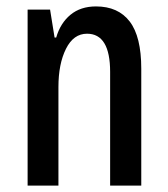

<svg xmlns="http://www.w3.org/2000/svg" viewBox="-20 -578 522 598"><path d="M66 0V-548H136L150 -461H155Q168 -506 199.5 -532Q231 -558 279 -558Q348 -558 384 -511Q420 -464 420 -364V0H323V-354Q323 -473 251 -473Q209 -473 185.5 -426Q162 -379 162 -307V0Z"/></svg>

Font: Noto Sans Thai ExtCond Med
Style: Regular
Weight: 500
Width: 2
Designer: Monotype Design Team
Foundry: Monotype Imaging Inc.
Version: Version 2.002; ttfautohint (v1.8.4.7-5d5b)